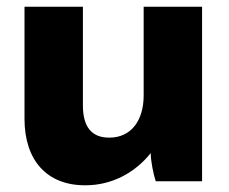

<svg xmlns="http://www.w3.org/2000/svg" viewBox="-20 -540 682 572"><path d="M233 12H235C314 12 383 -26 429 -84C429 -61 437 -21 444 0H582V-520H408V-256C408 -180 370 -130 306 -130H305C253 -130 227 -162 227 -226V-520H53V-186C53 -62 120 12 233 12Z"/></svg>

Font: Fixel Display ExtraBold
Style: Regular
Weight: 800
Designer: AlfaBravo + MacPaw
Foundry: Kyrylo Tkachov, Marchela Mozhyna, Serhii Makarenko, Maria Weinstein, Zakhar Kryvoshyya
Version: Version 1.211